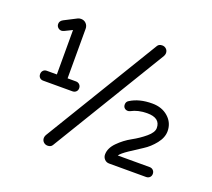

<svg xmlns="http://www.w3.org/2000/svg" viewBox="-125 -888 1190 1076"><g transform="rotate(20 470.0 -350.0)"><path d="M283 -369Q296 -369 304.5 -360.5Q313 -352 313 -339Q313 -326 304.5 -318Q296 -310 283 -310H109Q96 -310 88 -318Q80 -326 80 -339Q80 -352 88 -360.5Q96 -369 109 -369H169V-634L124 -612Q114 -608 109 -608Q97 -608 88 -616.5Q79 -625 79 -638Q79 -656 98 -666L170 -703Q180 -708 190 -708Q209 -708 221 -695.5Q233 -683 233 -665V-369ZM256 24Q242 24 232 14.5Q222 5 222 -10Q222 -18 227 -28L641 -710Q649 -724 669 -724Q683 -724 693 -714.5Q703 -705 703 -690Q703 -682 698 -672L284 10Q276 24 256 24ZM835 -59Q848 -59 856.5 -50.5Q865 -42 865 -29Q865 -16 856.5 -8Q848 0 835 0H615Q598 0 587 -12Q576 -24 576 -40Q576 -78 610.5 -113Q645 -148 687 -171Q729 -194 763.5 -223Q798 -252 798 -278Q798 -338 720 -338Q665 -338 625 -316Q619 -313 612 -313Q600 -313 592 -320.5Q584 -328 584 -341Q584 -358 598 -366Q650 -399 728 -399Q786 -399 823.5 -365.5Q861 -332 861 -282Q861 -244 832 -207.5Q803 -171 767.5 -148.5Q732 -126 694 -100.5Q656 -75 645 -59Z"/></g></svg>

Font: Varela Round
Style: Regular
Weight: 400
Designer: Joe Prince
Foundry: Joe Prince
Version: Version 1.000